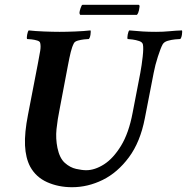

<svg xmlns="http://www.w3.org/2000/svg" viewBox="-20 -773 781 802"><path d="M552 -711H315Q315 -711 313.5 -713.5Q312 -716 312 -720Q312 -725 316.5 -739Q321 -753 325 -753H558Q563 -753 563 -746Q563 -742 560.5 -730Q558 -718 552 -711ZM229 -640Q258 -640 294.5 -641.5Q331 -643 358 -646Q360 -642 358 -628.5Q356 -615 351 -610Q345 -610 331.5 -608.5Q318 -607 305.5 -603.5Q293 -600 289 -593Q281 -578 275.5 -555.5Q270 -533 264 -501L230 -322Q220 -273 216 -233.5Q212 -194 220 -155Q229 -112 251 -92.5Q273 -73 298 -67.5Q323 -62 340 -62Q376 -62 414.5 -86.5Q453 -111 485.5 -164Q518 -217 534 -302L566 -468Q572 -500 576 -536Q580 -572 577 -587Q575 -597 561.5 -601.5Q548 -606 533.5 -608Q519 -610 513 -610Q511 -615 513.5 -628.5Q516 -642 520 -646Q552 -643 576.5 -641.5Q601 -640 632 -640Q662 -640 687 -642.5Q712 -645 740 -646Q742 -642 740 -628.5Q738 -615 733 -610Q727 -610 711.5 -608.5Q696 -607 680.5 -602.5Q665 -598 659 -587Q651 -572 639.5 -536.5Q628 -501 622 -469L585 -279Q566 -180 518.5 -116Q471 -52 409 -21.5Q347 9 281 9Q224 9 177 -12Q130 -33 106 -77Q87 -113 84.5 -165.5Q82 -218 97 -294L137 -501Q138 -505 138.5 -509Q139 -513 140 -517Q145 -542 148 -561Q151 -580 148 -593Q147 -600 136 -603.5Q125 -607 112 -608.5Q99 -610 93 -610Q91 -615 93.5 -628.5Q96 -642 100 -646Q126 -643 163.5 -641.5Q201 -640 229 -640Z"/></svg>

Font: Amiri
Style: Bold Italic
Weight: 700
Italic angle: 10°
Designer: Khaled Hosny
Version: Version 0.113